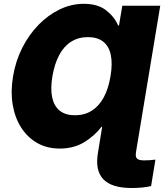

<svg xmlns="http://www.w3.org/2000/svg" viewBox="-20 -757 847 991"><path d="M807.1 -727.5 686.5 0H490.7L507.3 -102.1H503.4Q468.3 -55.7 414.3 -22.9Q360.4 9.8 288.6 9.8Q222.7 9.8 172.1 -19Q121.6 -47.9 89.1 -98.9Q56.6 -149.9 45.4 -217.5Q34.2 -285.2 47.4 -363.3Q60.5 -441.9 94.7 -509.8Q128.9 -577.6 178.7 -628.7Q228.5 -679.7 288.3 -708.5Q348.1 -737.3 412.1 -737.3Q484.4 -737.3 527.1 -704.3Q569.8 -671.4 589.8 -625.5H594.2L611.3 -727.5ZM366.7 -162.1Q416 -162.1 453.1 -185.3Q490.2 -208.5 514.9 -253.4Q539.6 -298.3 550.3 -363.3Q561.5 -428.7 551.8 -473.9Q542 -519 512.5 -542.2Q482.9 -565.4 433.6 -565.4Q385.3 -565.4 347.9 -542.2Q310.5 -519 286.1 -473.9Q261.7 -428.7 250.5 -363.3Q239.7 -298.3 249.5 -253.4Q259.3 -208.5 288.8 -185.3Q318.4 -162.1 366.7 -162.1ZM659.7 213.4Q556.6 213.4 513.4 168.2Q470.2 123 485.4 32.7L490.7 0H686.5L681.6 30.8Q678.2 52.7 687.5 61.8Q696.8 70.8 724.1 70.8Q739.3 70.8 753.7 69.8Q768.1 68.8 782.2 66.9L759.8 203.6Q738.3 208.5 713.1 210.9Q688 213.4 659.7 213.4Z"/></svg>

Font: Inter 17pt Black
Style: Italic
Weight: 900
Italic angle: -9.3988°
Version: Version 4.001;git-66647c0bb